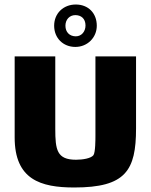

<svg xmlns="http://www.w3.org/2000/svg" viewBox="-20 -820 668 851"><path d="M409 -706C409 -762 371 -800 316 -800C261 -800 220 -761 220 -706C220 -651 260 -612 314 -612C368 -612 409 -654 409 -706ZM359 -707C359 -681 342 -659 316 -659C288 -659 270 -678 270 -706C270 -733 288 -753 314 -753C339 -753 359 -738 359 -707ZM403 -570V-219C403 -202 403 -144 394 -132C383 -118 347 -112 317 -112C232 -112 225 -156 225 -249V-570H45V-211C45 -24 160 11 309 11C537 11 583 -64 583 -251V-570Z"/></svg>

Font: FilmFarsi_V5 Display
Style: Regular
Weight: 400
Designer: Borna Izadpanah
Foundry: Borna Izadpanah
Version: Version 1.000;PS 001.000;hotconv 1.0.88;makeotf.lib2.5.64775